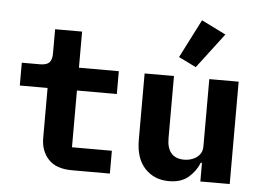

<svg xmlns="http://www.w3.org/2000/svg" viewBox="-55 -879 1310 964"><g transform="rotate(5 600.0 -397.5)"><path d="M340 0Q259.6 0 220.8 -42Q182 -84 182 -149V-401H42V-516H133Q166 -516 180 -529.6Q194 -543.3 194 -577V-698H330V-516H531V-401H330V-115H531V0Z M987 -94H981Q964 -51 927.5 -19.5Q891 12 829 12Q755 12 708 -38Q661 -88 661 -182V-516H809V-202Q809 -153 831 -127.5Q853 -102 896 -102Q919 -102 940 -110.5Q961 -119 974 -135.5Q987 -152 987 -177V-516H1135V0H987ZM914 -570 826 -613 925 -807 1048 -746Z"/></g></svg>

Font: Lilex
Style: Regular
Weight: 400
Monospace: yes
Designer: Mike Abbink, Paul van der Laan, Pieter van Rosmalen, Mikhael Khrustik
Foundry: Mikhael Khrustik
Version: Version 2.510